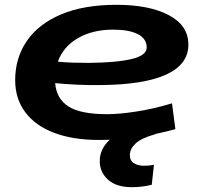

<svg xmlns="http://www.w3.org/2000/svg" viewBox="-20 -571 833 797"><path d="M708 -35Q633 -14 553 -2Q473 10 391 10Q283 10 205 -19.5Q127 -49 85 -105Q43 -161 43 -238Q43 -330 91 -400.5Q139 -471 233 -511Q327 -551 464 -551Q600 -551 681 -508Q762 -465 762 -386Q762 -304 671 -262Q580 -220 404 -218Q347 -217 298 -219.5Q249 -222 209 -226Q214 -162 263.5 -129.5Q313 -97 426 -97Q475 -97 546 -108Q617 -119 694 -142ZM450 -448Q365 -448 304 -413Q243 -378 220 -315Q249 -312 281.5 -311Q314 -310 349 -310Q464 -311 526.5 -326Q589 -341 589 -374Q589 -410 552.5 -429Q516 -448 450 -448ZM529 -39 625 -14Q567 2 543 24.5Q519 47 519 73Q519 96 536 106.5Q553 117 578 117Q591 117 600 116Q609 115 619 113L610 196Q590 201 569 203.5Q548 206 528 206Q462 206 428 174.5Q394 143 394 98Q394 51 430 14.5Q466 -22 529 -39Z"/></svg>

Font: Georama ExtraExtended SemiBold
Style: Italic
Weight: 600
Width: 8
Italic angle: -9°
Designer: Jean-Baptiste Levee
Foundry: Production Type
Version: Version 1.000